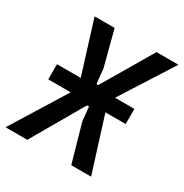

<svg xmlns="http://www.w3.org/2000/svg" viewBox="-166 -828 916 956"><g transform="rotate(30 292.0 -350.0)"><path d="M310 -313V-400H507V-313ZM62 -313V-400H255V-313ZM-3 0 214 -350 105 -700H220L273 -498L281 -419Q281 -412 286 -411.5Q291 -411 295 -418L461 -700H587L374 -366L489 0H375L313 -218L306 -292Q305 -299 300.5 -299Q296 -299 291 -292L122 0Z"/></g></svg>

Font: Finlandica Medium
Style: Italic
Weight: 500
Italic angle: -8°
Designer: Niklas Ekholm, Juho Hiilivirta, Jaakko Suomalainen
Foundry: Helsinki Type Studio
Version: Version 1.063